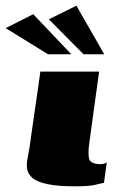

<svg xmlns="http://www.w3.org/2000/svg" viewBox="-52 -651 434 676"><path d="M297 -399Q289 -338 280 -276Q271 -214 263 -152Q257 -112 261.5 -92.5Q266 -73 303 -73Q311 -73 316.5 -75.5Q322 -78 324 -79L314 -7Q306 -6 284 -0.5Q262 5 214 5Q150 5 113.5 -3Q77 -11 61.5 -25Q46 -39 43.5 -56.5Q41 -74 45 -93.5Q49 -113 52 -132Q56 -160 61.5 -199.5Q67 -239 73 -279Q79 -319 83.5 -351.5Q88 -384 90 -399Q142 -399 193.5 -399Q245 -399 297 -399ZM117 -460 -32 -552 65 -601 199 -460ZM242 -460 120 -583 217 -631 315 -460Z"/></svg>

Font: Genos Thin Black
Style: Italic
Weight: 900
Italic angle: -8°
Version: Version 1.010